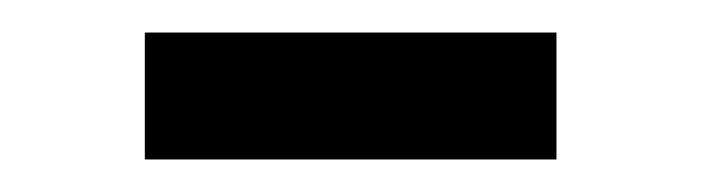

<svg xmlns="http://www.w3.org/2000/svg" viewBox="-20 -328 431 118"><path d="M322 -308V-230H69V-308Z"/></svg>

Font: Chivo Light
Style: Regular
Weight: 300
Designer: Hector Gatti
Foundry: Omnibus-Type
Version: Version 1.007